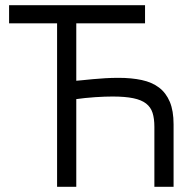

<svg xmlns="http://www.w3.org/2000/svg" viewBox="-20 -720 750 740"><path d="M575 -231V0H649V-241Q649 -293 634.5 -327.5Q620 -362 593 -382.5Q566 -403 526.5 -411.5Q487 -420 437 -420Q410 -420 385.5 -418.5Q361 -417 339 -415Q317 -413 298.5 -411Q280 -409 266 -408V-337Q308 -343 346.5 -345.5Q385 -348 414 -348Q462 -348 493.5 -341.5Q525 -335 543 -321Q561 -307 568 -285Q575 -263 575 -231ZM274 -670H200V0H274ZM539 -700H15V-630H539Z"/></svg>

Font: Tilda Sans VF
Style: Regular
Weight: 400
Designer: ParaType Ltd
Foundry: ParaType Ltd
Version: Version 1.010